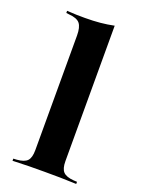

<svg xmlns="http://www.w3.org/2000/svg" viewBox="-124 -690 555 749"><g transform="rotate(20 153.0 -315.5)"><path d="M157.3 -2.4Q121.8 -2.4 93.1 -2Q64.5 -1.6 25 0V-8.9L39.5 -9.7Q70.2 -12.1 82.3 -25Q94.4 -37.9 94.4 -69.4V-208.9H219.4V-69.4Q219.4 -37.9 231.9 -25Q244.4 -12.1 275 -9.7L289.5 -8.9V0Q250.8 -1.6 221.8 -2Q192.7 -2.4 157.3 -2.4ZM94.4 -208.9V-545.2Q94.4 -579.8 82.3 -594.8Q70.2 -609.7 37.1 -612.1L25 -613.7V-622.6Q49.2 -621 64.5 -620.6Q79.8 -620.2 99.2 -620.2Q133.9 -620.2 162.9 -623Q191.9 -625.8 219.4 -631.5V-622.6V-208.9Z"/></g></svg>

Font: Playfair 144pt SemiExpanded ExtraBold
Style: Regular
Weight: 800
Width: 6
Designer: Claus Eggers Sørensen
Foundry: Claus Eggers Sørensen
Version: Version 2.203